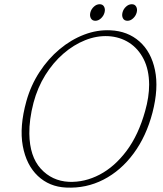

<svg xmlns="http://www.w3.org/2000/svg" viewBox="-20 -852 753 887"><path d="M490 -712Q570 -708.5 624.2 -660.5Q678.5 -612.5 696 -528.2Q713.5 -444 684.5 -332Q656 -222.5 597.2 -143Q538.5 -63.5 458.2 -22.2Q378 19 285.5 14.5Q208 11 154.8 -39.2Q101.5 -89.5 85.2 -178Q69 -266.5 102 -385Q122.5 -458 162.5 -519.2Q202.5 -580.5 255.5 -624.8Q308.5 -669 368.8 -692Q429 -715 490 -712ZM298 -12Q371 -9 440.2 -45.2Q509.5 -81.5 564.8 -155.2Q620 -229 650.5 -339Q669 -404 669 -461.5Q668.5 -529.5 643.8 -578.5Q619 -627.5 576.5 -654.8Q534 -682 479.5 -685Q426.5 -687.5 373.2 -666.2Q320 -645 272.5 -603.8Q225 -562.5 189.2 -505Q153.5 -447.5 135 -378Q124.5 -338 119.8 -302Q115 -266 115.5 -234.5Q117 -129 168.5 -72.5Q220 -16 298 -12ZM420.5 -756Q406 -756 399.8 -767.5Q393.5 -779 397.5 -794.5Q401.5 -810 413.8 -821.2Q426 -832.5 440.5 -832.5Q454.5 -832.5 460.8 -821.2Q467 -810 463 -794.5Q459 -779 446.8 -767.5Q434.5 -756 420.5 -756ZM569 -756Q554 -756 548 -767.5Q542 -779 546 -794.5Q550 -810 562.2 -821.2Q574.5 -832.5 589 -832.5Q603 -832.5 609.2 -821.2Q615.5 -810 611.5 -794.5Q607.5 -779 595.2 -767.5Q583 -756 569 -756Z"/></svg>

Font: Fraunces 72pt S100 Thin
Style: Italic
Weight: 100
Italic angle: -16°
Version: Version 1.000; ttfautohint (v1.8.3)